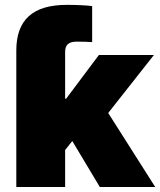

<svg xmlns="http://www.w3.org/2000/svg" viewBox="-20 -750 643 770"><path d="M45.4 -408.2V-547.9Q45.4 -639.2 95.2 -684.8Q145 -730.5 248 -730.5Q278.3 -730.5 304.7 -729.2Q331.1 -728 349.6 -725.6V-581.1Q338.4 -582 322.5 -582.5Q306.6 -583 287.6 -583Q263.7 -583 252.4 -573.2Q241.2 -563.5 241.2 -541.5V-408.2ZM220.7 -122.6V-354H245.1L376.5 -529.3H597.2L377.4 -250.5H322.3ZM45.4 0V-529.3H241.2V0ZM380.4 0 256.3 -207 383.3 -345.2 602.5 0Z"/></svg>

Font: Inter 24pt Black
Style: Regular
Weight: 900
Designer: Rasmus Andersson
Foundry: rsms
Version: Version 4.001;git-66647c0bb